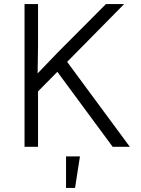

<svg xmlns="http://www.w3.org/2000/svg" viewBox="-20 -718 690 939"><path d="M100 0V-698H166V-495L164 -359L263 -462L498 -698H587L166 -271V0ZM531 0 236 -400 291 -439 615 0ZM303 201V47H371L347 201Z"/></svg>

Font: Azeret Mono ExtraLight
Style: Regular
Weight: 250
Designer: Martin Vácha
Foundry: Displaay
Version: Version 1.002